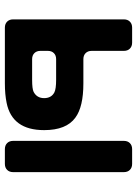

<svg xmlns="http://www.w3.org/2000/svg" viewBox="90 -638 549 768"><g transform="rotate(90 364.0 -254.5)"><path d="M58 -33V-476Q58 -491 67 -500Q76 -509 91 -509H151Q166 -509 175 -500Q184 -491 184 -476V-347Q184 -332 193 -323Q202 -314 217 -314H314Q408 -314 451 -282Q501 -246 501 -157Q501 -29 392 -7Q358 0 314 0H91Q76 0 67 -9Q58 -18 58 -33ZM544 -33V-476Q544 -491 553 -500Q562 -509 577 -509H636Q651 -509 660 -500Q669 -491 669 -476V-33Q669 -18 660 -9Q651 0 636 0H577Q562 0 553 -9Q544 -18 544 -33ZM217 -109H300Q336 -109 348 -115Q373 -128 373 -157Q373 -186 350 -198Q336 -205 300 -205H217Q202 -205 193 -196Q184 -187 184 -172V-142Q184 -127 193 -118Q202 -109 217 -109Z"/></g></svg>

Font: Tsunagi Gothic Black
Style: Regular
Weight: 900
Designer: Yoshimichi Ohira
Foundry: Positype
Version: Version 1.001